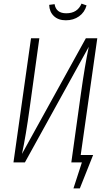

<svg xmlns="http://www.w3.org/2000/svg" viewBox="-20 -895 590 1058"><path d="M342.8 -783.2Q301.3 -783.2 276.9 -806.4Q252.4 -829.6 251 -868.2L280.8 -872.1Q289.1 -821.8 345.2 -821.8Q406.7 -821.8 429.2 -875L457 -865.2Q446.3 -826.7 415.5 -804.9Q384.8 -783.2 342.8 -783.2ZM516.1 -684.1 424.8 -41H493.2L419.9 143.1H384.8L431.2 0H373L425.8 -378.9Q447.8 -535.6 469.2 -637.2L117.2 0H54.2L150.9 -684.1H196.8L144 -303.2Q122.1 -143.6 101.1 -46.9L453.1 -684.1Z"/></svg>

Font: Fira Sans Compressed ExtraLight
Style: Italic
Weight: 250
Width: 3
Italic angle: -8°
Designer: Carrois Corporate & Edenspiekermann AG
Foundry: Carrois Corporate GbR & Edenspiekermann AG
Version: Version 4.203;PS 004.203;hotconv 1.0.88;makeotf.lib2.5.64775